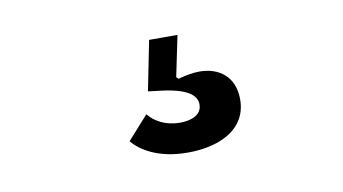

<svg xmlns="http://www.w3.org/2000/svg" viewBox="-39 -97 678 380"><g transform="rotate(-10 300.0 92.5)"><path d="M313 209C376 209 433 184 433 123C433 77 402 55 363 55C349 55 334 58 320 62L316 58L333 -24H276L256 76L281 79C339 86 352 103 352 119C352 139 333 148 308 148C278 148 257 135 245 120L203 167C219 186 253 209 313 209Z"/></g></svg>

Font: IBM Plex Mono Medm
Style: Regular
Weight: 500
Monospace: yes
Designer: Mike Abbink, Paul van der Laan, Pieter van Rosmalen
Foundry: Bold Monday
Version: Version 2.004